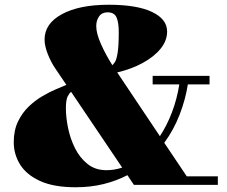

<svg xmlns="http://www.w3.org/2000/svg" viewBox="-20 -780 958 810"><path d="M624 -460H864V-424H772.5Q762.5 -360.5 738 -296.8Q713.5 -233 673 -177.5L768 -36H899V0H545L517.5 -41Q471.5 -17 417 -3.5Q362.5 10 299 10Q207.5 10 150 -16Q92.5 -42 65.2 -85.2Q38 -128.5 38 -180Q38 -230 55.8 -267Q73.5 -304 101.2 -330.5Q129 -357 160 -375Q191 -393 217.8 -404.2Q244.5 -415.5 260 -422L214 -490Q194.5 -518.5 181.2 -552.8Q168 -587 168 -613Q168 -680.5 241.2 -720.2Q314.5 -760 439 -760Q557 -760 621 -729.8Q685 -699.5 685 -647Q685 -608.5 657.5 -574.5Q630 -540.5 582.2 -514.5Q534.5 -488.5 474.5 -474.5L654.5 -205.5Q684 -250 705.2 -305.5Q726.5 -361 736.5 -424H624ZM386 -670Q386 -639 405.8 -594.5Q425.5 -550 454 -505Q459 -509.5 465.2 -519Q471.5 -528.5 476.2 -556.8Q481 -585 481 -645Q481 -685.5 471.5 -706.8Q462 -728 434 -728Q410 -728 398 -710.8Q386 -693.5 386 -670ZM258 -322Q258 -285.5 267 -240.8Q276 -196 296.2 -155.2Q316.5 -114.5 349.2 -88.2Q382 -62 429 -62Q462.5 -62 495.5 -73L280 -392.5Q272.5 -387 265.2 -372.8Q258 -358.5 258 -322Z"/></svg>

Font: Bodoni* 06pt Fatface
Style: Regular
Weight: 900
Version: Version 2.3